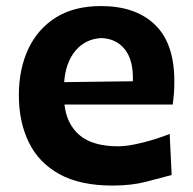

<svg xmlns="http://www.w3.org/2000/svg" viewBox="-20 -586 623 621"><path d="M344.2 14.2Q238.3 14.2 171.4 -23.2Q104.5 -60.5 72.8 -126.5Q41 -192.4 41 -277.8Q41 -362.3 71.3 -427.2Q101.6 -492.2 160.6 -529.3Q219.7 -566.4 306.6 -566.4Q418.5 -566.4 481.2 -506.1Q543.9 -445.8 543.9 -323.2Q543.9 -300.8 542.5 -283Q541 -265.1 538.6 -248H188.5Q195.3 -184.6 237.5 -148.7Q279.8 -112.8 362.8 -112.8Q393.1 -112.8 440.2 -124.5Q487.3 -136.2 528.8 -152.8L535.2 -20Q501 -10.7 453.1 1.7Q405.3 14.2 344.2 14.2ZM409.7 -323.2Q412.1 -389.2 384.8 -425Q357.4 -460.9 308.1 -462.9Q256.8 -460.4 224.6 -422.6Q192.4 -384.8 187.5 -320.3Z"/></svg>

Font: Pinar-DS2-FD Bold
Style: Regular
Weight: 700
Designer: Amin Abedi
Version: Version 3.000